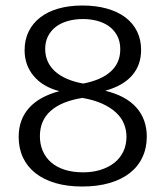

<svg xmlns="http://www.w3.org/2000/svg" viewBox="-20 -662 598 693"><path d="M359.9 -334.5Q435.1 -315.9 472.4 -273.7Q509.8 -231.4 509.8 -168.9Q509.8 -127.9 494.1 -94.5Q478.5 -61 448.7 -37.6Q418.9 -14.2 375.5 -1.5Q332 11.2 276.4 11.2Q222.7 11.2 180.2 -1.2Q137.7 -13.7 108.2 -36.9Q78.6 -60.1 63 -93.3Q47.4 -126.5 47.4 -168Q47.4 -230.5 84.7 -272.2Q122.1 -314 194.3 -333Q134.3 -348.6 101.6 -387.7Q68.8 -426.8 68.8 -480.5Q68.8 -518.6 83.5 -548.3Q98.1 -578.1 125.2 -599.1Q152.3 -620.1 190.9 -631.1Q229.5 -642.1 277.3 -642.1Q326.2 -642.1 365.5 -631.1Q404.8 -620.1 432.4 -599.4Q460 -578.6 474.6 -548.8Q489.3 -519 489.3 -481.9Q489.3 -426.8 456.5 -389.4Q423.8 -352.1 359.9 -334.5ZM280.3 -40Q314 -40 342.5 -48.8Q371.1 -57.6 392.1 -74Q413.1 -90.3 424.8 -114.3Q436.5 -138.2 436.5 -168.9Q436.5 -192.9 427.5 -215.1Q418.5 -237.3 398.9 -255.6Q379.4 -273.9 349.4 -287.6Q319.3 -301.3 277.3 -308.6Q201.7 -296.4 162.8 -261.7Q124 -227.1 124 -170.4Q124 -141.1 134.5 -116.9Q145 -92.8 164.8 -75.7Q184.6 -58.6 213.6 -49.3Q242.7 -40 280.3 -40ZM280.3 -593.3Q249.5 -593.3 224.1 -585.9Q198.7 -578.6 180.9 -564.7Q163.1 -550.8 153.1 -530.8Q143.1 -510.7 143.1 -485.8Q143.1 -437 178.2 -404.8Q213.4 -372.6 280.3 -360.4Q345.7 -373 379.9 -404.1Q414.1 -435.1 414.1 -483.9Q414.1 -513.2 402.6 -533.9Q391.1 -554.7 372.3 -567.9Q353.5 -581.1 329.3 -587.2Q305.2 -593.3 280.3 -593.3Z"/></svg>

Font: Kameron
Style: Regular
Weight: 400
Version: Version 1.000